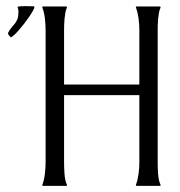

<svg xmlns="http://www.w3.org/2000/svg" viewBox="-20 -609 589 629"><path d="M189.9 -332H436.5V-509.3Q436.5 -516.6 436 -526.6Q435.5 -536.6 434.1 -547.4Q432.6 -558.1 430.4 -567.6Q428.2 -577.1 425.3 -584V-586.9Q425.8 -586.9 427 -587.4Q428.2 -587.9 428.7 -587.9H503.4L504.9 -586.9H505.9V-584Q502.4 -576.7 500.7 -567.1Q499 -557.6 498 -547.4Q497.1 -537.1 496.8 -527.3Q496.6 -517.6 496.6 -509.3V-78.6Q496.6 -70.8 496.8 -60.8Q497.1 -50.8 497.8 -40.5Q498.5 -30.3 500.5 -20.5Q502.4 -10.7 505.9 -3.9V-1L504.9 0H428.7Q428.2 0 427 -0.5Q425.8 -1 425.3 -1V-3.9Q428.2 -10.7 430.4 -20.5Q432.6 -30.3 434.1 -40.5Q435.5 -50.8 436 -61Q436.5 -71.3 436.5 -78.6V-297.4H189.9V-78.6Q189.9 -70.8 190.2 -60.8Q190.4 -50.8 191.2 -40.5Q191.9 -30.3 193.8 -20.5Q195.8 -10.7 199.2 -3.9V-1L198.2 0H121.6Q121.1 0 120.1 -0.5Q119.1 -1 118.7 -1V-3.9Q121.6 -10.7 123.8 -20.5Q126 -30.3 127.2 -40.5Q128.4 -50.8 128.9 -61Q129.4 -71.3 129.4 -78.6V-509.3Q129.4 -516.6 128.9 -526.6Q128.4 -536.6 127.2 -547.4Q126 -558.1 123.8 -567.6Q121.6 -577.1 118.7 -584V-586.9Q119.1 -586.9 120.1 -587.4Q121.1 -587.9 121.6 -587.9H196.3L198.2 -586.9H199.2V-584Q195.8 -576.7 194.1 -567.1Q192.4 -557.6 191.4 -547.4Q190.4 -537.1 190.2 -527.3Q189.9 -517.6 189.9 -509.3ZM38.1 -586.9Q44.4 -588.4 50.8 -588.6Q57.1 -588.9 63.5 -588.9Q70.3 -588.9 77.4 -588.6Q84.5 -588.4 91.3 -588.4L92.8 -586.4Q92.8 -582.5 87.9 -573.7Q83 -564.9 75.7 -554.2Q68.4 -543.5 59.3 -531.7Q50.3 -520 41.7 -510.3Q33.2 -500.5 25.9 -493.9Q18.6 -487.3 15.1 -486.8Q12.2 -489.3 10 -492.2Q7.8 -495.1 5.9 -498.5V-500Q11.2 -511.2 17.3 -518.1Q23.4 -524.9 28.6 -531.5Q33.7 -538.1 37.1 -546.6Q40.5 -555.2 40.5 -570.3Q40.5 -578.6 37.6 -585.9Z"/></svg>

Font: CAT Linz
Style: Regular
Weight: 400
Designer: Peter Wiegel
Foundry: Peter Wiegel
Version: Version 1.08